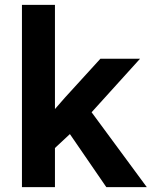

<svg xmlns="http://www.w3.org/2000/svg" viewBox="-20 -770 640 790"><path d="M267.6 -218.3 206.1 -161.1V0H70.3V-750H206.1V-321.3L247.1 -368.2L393.1 -528.3H556.2L356.9 -308.1L584 0H417.5Z"/></svg>

Font: Roboto Mono
Style: Bold
Weight: 700
Designer: Google
Version: Version 2.000985; 2015; ttfautohint (v1.3)